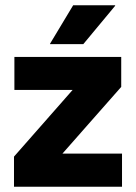

<svg xmlns="http://www.w3.org/2000/svg" viewBox="-20 -707 515 727"><path d="M442 -125.5V0H33V-114L255 -366.5H34.5V-491.5H439V-378L216.5 -125.5ZM257 -687H416V-685L295.5 -540H169.5V-541.5Z"/></svg>

Font: Anek Latin
Style: Bold
Weight: 700
Designer: Yesha Goshar
Foundry: Ek Type
Version: Version 1.003